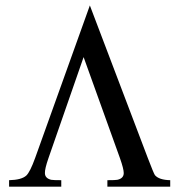

<svg xmlns="http://www.w3.org/2000/svg" viewBox="-20 -702 714 722"><path d="M620.1 0H383.8V-24.4Q414.1 -24.4 421.4 -25.9Q445.3 -31.2 445.3 -51.3Q445.3 -66.9 431.2 -106.9L294.4 -487.3L162.1 -106.9Q148.4 -67.4 148.9 -51.3Q148.9 -31.7 172.4 -25.9Q179.7 -24.4 210.4 -24.4V0H14.2V-24.4Q61 -25.4 79.1 -42Q93.3 -55.7 112.3 -108.4L317.9 -681.6L535.6 -108.4Q557.6 -50.8 562.5 -43.5Q577.6 -25.4 620.1 -24.4Z"/></svg>

Font: Accordance
Style: Regular
Weight: 400
Version: Version 1.1 (build May 11, 2018) Miklal Software Solutions, 